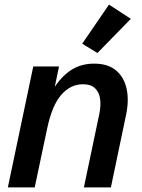

<svg xmlns="http://www.w3.org/2000/svg" viewBox="-20 -817 617 837"><path d="M14.2 0 125 -527.3H237.3L212.4 -407.7L213.4 -429.7Q244.6 -481 288.1 -510.3Q331.5 -539.6 390.6 -539.6Q450.7 -539.6 485.8 -510Q521 -480.5 532 -429.7Q543 -378.9 529.3 -314.9L463.4 0H345.7L412.6 -318.8Q420.4 -355.5 416.5 -385Q412.6 -414.6 394.5 -432.1Q376.5 -449.7 340.8 -449.7Q287.6 -449.7 247.1 -403.6Q206.5 -357.4 185.1 -254.4L131.3 0ZM404.8 -585.9 338.4 -626.5 455.1 -796.9 550.3 -734.9Z"/></svg>

Font: Schibsted Grotesk SemiBold
Style: Italic
Weight: 600
Italic angle: -12°
Designer: Bakken & Baeck AS, Henrik Kongsvoll
Foundry: Schibsted ASA
Version: Version 1.100;gftools[0.9.25]